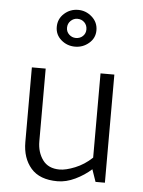

<svg xmlns="http://www.w3.org/2000/svg" viewBox="-54 -802 640 858"><g transform="rotate(5 265.5 -373.5)"><path d="M262 -759Q297 -759 324 -735Q351 -711 351 -675Q351 -640 324 -617Q297 -594 262 -594Q226 -594 199.5 -617Q173 -640 173 -675Q173 -711 199.5 -735Q226 -759 262 -759ZM262 -633Q281 -633 293.5 -645Q306 -657 306 -675Q306 -694 293.5 -706.5Q281 -719 262 -719Q245 -719 232 -706.5Q219 -694 219 -675Q219 -657 232 -645Q245 -633 262 -633ZM448 -485V0H406L387 -55Q356 -27 315.5 -7.5Q275 12 236 12Q156 12 117 -33Q78 -78 78 -150V-485H140V-159Q140 -110 165 -75.5Q190 -41 241 -41Q269 -41 310 -57.5Q351 -74 386 -107V-485Z"/></g></svg>

Font: Palanquin Light
Style: Regular
Weight: 300
Designer: Pria Ravichandran
Version: Version 1.0.4